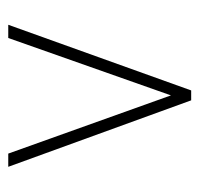

<svg xmlns="http://www.w3.org/2000/svg" viewBox="-29 -725 483 465"><g transform="rotate(90 212.5 -492.5)"><path d="M40 -271H72L211 -665L352 -271H384L223 -714H199Z"/></g></svg>

Font: Noto Serif Lao ExtraCondensed Thin
Style: Regular
Weight: 100
Width: 2
Designer: Monotype Design Team
Foundry: Monotype Imaging Inc.
Version: Version 2.003